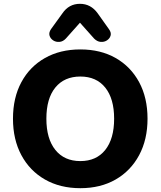

<svg xmlns="http://www.w3.org/2000/svg" viewBox="-20 -975 841 1006"><path d="M401 11Q295 11 215.5 -34.5Q136 -80 92 -162Q48 -244 48 -353Q48 -463 92 -544.5Q136 -626 215.5 -671Q295 -716 401 -716Q507 -716 586 -671Q665 -626 709 -544.5Q753 -463 753 -353Q753 -244 709 -162Q665 -80 586 -34.5Q507 11 401 11ZM401 -131Q485 -131 531.5 -189.5Q578 -248 578 -353Q578 -458 531.5 -516Q485 -574 401 -574Q317 -574 270 -516.5Q223 -459 223 -353Q223 -248 270 -189.5Q317 -131 401 -131ZM325 -773Q310 -757 291.5 -755.5Q273 -754 258.5 -763.5Q244 -773 239.5 -788.5Q235 -804 247 -822L307 -905Q341 -955 399 -955Q456 -955 492 -905L551 -822Q564 -804 559.5 -788.5Q555 -773 540.5 -763.5Q526 -754 507.5 -755.5Q489 -757 473 -773L399 -856Z"/></svg>

Font: Chiron GoRound TC EB
Style: Regular
Weight: 700
Designer: Ryoko NISHIZUKA 西塚涼子 (kana, bopomofo & ideographs); Paul D. Hunt (Latin, Greek & Cyrillic); Sandoll Communications 산돌커뮤니
Foundry: Adobe
Version: Version 1.000;hotconv 1.1.1;makeotfexe 2.6.0